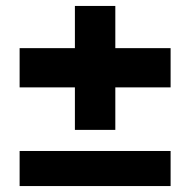

<svg xmlns="http://www.w3.org/2000/svg" viewBox="-20 -626 640 646"><path d="M232 -189V-332H46V-464H232V-606H368V-464H554V-332H368V-189ZM46 0V-118H554V0Z"/></svg>

Font: Mona Sans ExtraLight ExtraBold
Style: Regular
Weight: 800
Version: Version 2.000